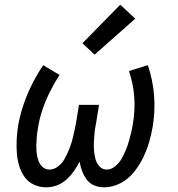

<svg xmlns="http://www.w3.org/2000/svg" viewBox="-20 -794 760 822"><path d="M177 8Q200 8 222.5 0Q245 -8 263.5 -24.5Q282 -41 296 -61Q310 -81 321 -102Q324 -81 331.5 -61.5Q339 -42 351.5 -25Q364 -8 384 0Q404 8 426 8Q461 8 494.5 -9Q528 -26 552 -55.5Q576 -85 592 -117.5Q608 -150 618 -184Q628 -218 634 -253Q645 -321 639.5 -387Q634 -453 613 -515L532 -490Q569 -383 549 -264Q546 -245 541.5 -226Q537 -207 531.5 -188Q526 -169 518 -150Q510 -131 500 -113.5Q490 -96 473 -82Q456 -68 437 -68Q418 -68 405.5 -82Q393 -96 388.5 -114Q384 -132 382.5 -150.5Q381 -169 382 -188Q383 -207 385 -226.5Q387 -246 391 -265L404 -345H318L305 -265Q301 -246 297 -226.5Q293 -207 287.5 -188Q282 -169 274 -150Q266 -131 256 -113Q246 -95 228.5 -81.5Q211 -68 192 -68Q175 -68 162.5 -79Q150 -90 144.5 -106Q139 -122 137 -139Q135 -156 135.5 -173Q136 -190 137.5 -207.5Q139 -225 142 -243Q148 -283 161 -322Q174 -361 193 -399.5Q212 -438 235 -473L165 -515Q138 -475 116.5 -432Q95 -389 80 -344Q65 -299 57 -253Q53 -225 51.5 -196.5Q50 -168 52 -140Q54 -112 61.5 -86Q69 -60 84 -38Q99 -16 124 -4Q149 8 177 8ZM385 -560 559 -714 495 -774 333 -609Z"/></svg>

Font: Iosevka Sparkle
Style: Italic
Weight: 400
Italic angle: -9°
Designer: Belleve Invis
Foundry: Belleve Invis
Version: Version 4.5.0; ttfautohint (v1.8.3)